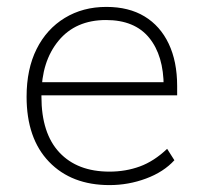

<svg xmlns="http://www.w3.org/2000/svg" viewBox="-20 -528 587 556"><path d="M297 8Q187 8 122 -59.5Q57 -127 57 -248Q57 -328 86 -386Q115 -444 167.5 -476Q220 -508 288 -508Q353 -508 398.5 -480.5Q444 -453 468.5 -401.5Q493 -350 493 -279V-252H84V-290H471L454 -277Q454 -367 412 -418.5Q370 -470 287 -470Q199 -470 149.5 -410Q100 -350 100 -253V-248Q100 -142 152 -86.5Q204 -31 297 -31Q344 -31 385 -46Q426 -61 464 -97L485 -64Q454 -30 403 -11Q352 8 297 8Z"/></svg>

Font: Mulish ExtraLight
Style: Regular
Weight: 200
Designer: Vernon Adams
Foundry: Vernon Adams
Version: Version 3.603